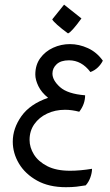

<svg xmlns="http://www.w3.org/2000/svg" viewBox="-20 -466 467 815"><path d="M259.8 328.6Q187.5 328.6 137.2 300.5Q86.9 272.5 60.5 228.3Q34.2 184.1 34.2 135.3Q34.2 79.1 70.8 27.3Q107.4 -24.4 184.1 -50.8Q155.8 -73.7 142.8 -100.6Q129.9 -127.4 129.9 -149.4Q129.9 -190.4 150.9 -219.2Q171.9 -248 205.6 -263.4Q239.3 -278.8 276.9 -278.8Q315.4 -278.8 353 -261.7Q390.6 -244.6 416.5 -208.5Q409.2 -193.4 395.8 -180.2Q382.3 -167 363.8 -160.2Q326.2 -210 272.9 -210Q238.3 -210 220.5 -193.4Q202.6 -176.8 202.6 -153.8Q202.6 -125 234.9 -96.2Q267.1 -67.4 341.3 -61.5Q341.3 -23.9 316.4 8.3Q284.7 0 255.9 0Q214.4 0 180.2 16.1Q146 32.2 125.7 61Q105.5 89.8 105.5 127.9Q105.5 159.7 124 189.7Q142.6 219.7 180.7 239.3Q218.8 258.8 277.3 258.8Q319.8 258.8 370.6 250.5Q370.6 267.6 363.5 287.4Q356.4 307.1 343.8 320.8Q323.7 324.2 304.7 326.4Q285.6 328.6 259.8 328.6ZM268.6 -324.2Q241.2 -344.2 223.1 -360.4Q205.1 -376.5 201.7 -383.8L252 -446.3L325.7 -387.7Q282.7 -328.6 268.6 -324.2Z"/></svg>

Font: Harmattan
Style: Regular
Weight: 400
Designer: George W. Nuss III and SIL International
Foundry: SIL International
Version: Version 4.000